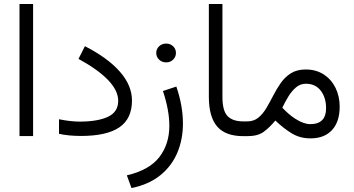

<svg xmlns="http://www.w3.org/2000/svg" viewBox="-20 -685 1781 966"><path d="M146.5 -665V-0.5H78.1V-665Z M380.4 -73.2Q471.7 -73.2 523.2 -97.4Q574.7 -121.6 574.7 -177.7Q574.7 -279.3 375 -388.7L407.2 -452.6Q522.5 -393.6 583.3 -324.2Q644 -254.9 644 -179.2Q644 -87.4 580.3 -44.2Q516.6 -1 387.7 -1Q325.7 -1 276.9 -11.7V-85Q335.4 -73.2 380.4 -73.2Z M766.1 -418.5Q766.1 -438.5 780.5 -452.1Q794.9 -465.8 815.9 -465.8Q836.9 -465.8 851.1 -452.1Q865.2 -438.5 865.2 -418.5Q865.2 -398.9 851.1 -385Q836.9 -371.1 815.9 -371.1Q794.9 -371.1 780.5 -385Q766.1 -398.9 766.1 -418.5ZM641.6 261.2 618.2 197.3Q731.9 170.4 782 105Q832 39.6 832 -51.8Q832 -92.3 823.7 -136.2Q815.4 -180.2 799.8 -227.1L867.2 -249.5Q900.4 -152.8 900.4 -63.5Q900.4 16.1 872.3 83Q844.2 149.9 786.9 196.5Q729.5 243.2 641.6 261.2Z M1030.8 -665H1099.1V-198.2Q1099.1 -127.4 1125 -100.8Q1150.9 -74.2 1204.1 -74.2H1220.7V0H1204.1Q1114.7 0 1072.8 -48.3Q1030.8 -96.7 1030.8 -198.2Z M1542 11.2Q1489.7 11.2 1448.5 -13.7Q1407.2 -38.6 1365.2 -78.6Q1335.9 -43 1306.4 -21.5Q1276.9 0 1225.1 0H1201.2V-74.2H1223.1Q1256.8 -74.2 1279.8 -93Q1302.7 -111.8 1320.3 -141.6Q1337.9 -171.4 1355 -204.8Q1372.1 -238.3 1393.1 -268.1Q1414.1 -297.9 1444.1 -316.7Q1474.1 -335.4 1518.1 -335.4Q1570.3 -335.4 1608.6 -310.5Q1647 -285.6 1668 -243.2Q1689 -200.7 1689 -148.4Q1689 -72.3 1650.4 -30.5Q1611.8 11.2 1542 11.2ZM1518.6 -263.7Q1490.7 -263.7 1469 -245.1Q1447.3 -226.6 1430.4 -198.7Q1413.6 -170.9 1400.4 -143.1Q1434.6 -106.9 1465.8 -87.4Q1507.8 -60.5 1541 -60.5Q1620.6 -60.5 1620.6 -140.6Q1620.6 -193.8 1593.8 -228.8Q1566.9 -263.7 1518.6 -263.7Z"/></svg>

Font: Vazirmatn RD UI Light
Style: Regular
Weight: 300
Designer: Saber Rastikerdar
Foundry: Saber Rastikerdar
Version: Version 33.003